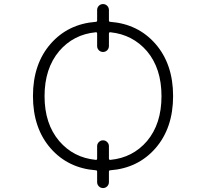

<svg xmlns="http://www.w3.org/2000/svg" viewBox="-20 -873 1040 970"><path d="M463.9 -65.4Q470.7 -64.5 470.7 -72.3V-134.8Q470.7 -146.5 479.5 -155.3Q488.3 -164.1 500.5 -164.1Q512.7 -164.1 521.5 -155.3Q530.3 -146.5 530.3 -134.8V-72.3Q530.3 -64.5 538.1 -65.4Q650.4 -76.2 722.7 -160.2Q795.9 -247.1 795.9 -387.2Q795.9 -527.3 722.7 -614.3Q650.4 -698.2 538.1 -710Q530.3 -710.9 530.3 -703.1V-640.6Q530.3 -627.9 521.5 -619.1Q512.7 -610.4 500.5 -610.4Q488.3 -610.4 479.5 -619.1Q470.7 -627.9 470.7 -640.6V-703.1Q470.7 -710.9 463.9 -710Q351.6 -699.2 279.3 -615.2Q205.1 -527.3 205.1 -387.2Q205.1 -247.1 279.3 -160.2Q351.6 -76.2 463.9 -65.4ZM530.3 -769.5Q530.3 -762.7 537.1 -762.7Q676.8 -752 764.6 -652.3Q854.5 -549.8 854.5 -387.7Q854.5 -225.6 764.6 -123Q676.8 -23.4 537.1 -12.7Q530.3 -12.7 530.3 -5.9V46.9Q530.3 59.6 521.5 68.4Q512.7 77.1 500.5 77.1Q488.3 77.1 479.5 68.4Q470.7 59.6 470.7 46.9V-5.9Q470.7 -12.7 463.9 -12.7Q324.2 -23.4 236.3 -123Q146.5 -225.6 146.5 -387.7Q146.5 -549.8 236.3 -652.3Q324.2 -752 463.9 -762.7Q470.7 -762.7 470.7 -769.5V-822.3Q470.7 -835 479.5 -843.8Q488.3 -852.5 500.5 -852.5Q512.7 -852.5 521.5 -843.8Q530.3 -835 530.3 -822.3Z"/></svg>

Font: Rounded Mgen+ 1mn light
Style: Regular
Weight: 200
Designer: [Source Han Sans]
Ryoko NISHIZUKA  (kana & ideographs); Paul D. Hunt (Latin, Greek & Cyrillic); Wenlong ZHANG  (bopomofo
Version: Version 1.059.20150602